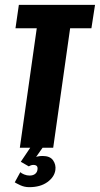

<svg xmlns="http://www.w3.org/2000/svg" viewBox="-20 -611 413 794"><path d="M62 0 132 -494H44L58 -591H373L358 -494H270L200 0ZM101 163Q81 163 64 155Q47 147 41 143L64 101Q69 106 80 110.5Q91 115 102 115Q117 115 125.5 108Q134 101 135 90Q138 71 118 71Q112 71 107 73Q102 75 99 77L66 58L105 0H156L123 47L117 44Q124 39 134 36.5Q144 34 156 34Q187 34 199.5 52Q212 70 209 92Q205 121 176 142Q147 163 101 163Z"/></svg>

Font: Alumni Sans ExtraBold
Style: Italic
Weight: 800
Italic angle: -8°
Designer: Robert E. Leuschke
Foundry: Robert E. Leuschke
Version: Version 1.016